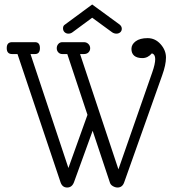

<svg xmlns="http://www.w3.org/2000/svg" viewBox="-20 -826 770 856"><path d="M34 -585Q10 -585 10 -611.5Q10 -638 34 -638H136Q158 -638 158 -611.5Q158 -585 136 -585H116L285 -77L370 -314L280 -585H258Q247 -585 240 -592.5Q233 -600 233 -611Q233 -622 240 -630Q247 -638 258 -638H354Q366 -638 374 -630Q382 -622 382 -611Q382 -600 374.5 -592.5Q367 -585 354 -585H337L508 -71L659 -504Q672 -541 672 -562.5Q672 -584 657 -588Q639 -567 615 -567Q591 -567 578.5 -577.5Q566 -588 566 -608Q566 -628 585 -642Q604 -656 638 -656Q672 -656 696 -629Q720 -602 720 -569.5Q720 -537 703 -490L534 -14Q526 10 504 10Q494 10 483.5 4Q473 -2 470 -12L393 -243L310 -14Q301 10 279.5 10Q258 10 250 -13L58 -585ZM514 -716Q523 -708 523 -698Q523 -688 516 -682Q509 -676 499 -676Q489 -676 480 -682L391 -747L303 -682Q295 -676 285 -676Q275 -676 268 -682.5Q261 -689 261 -700Q261 -711 269 -716L391 -806Z"/></svg>

Font: Glass Antiqua
Style: Regular
Weight: 400
Version: 1.001